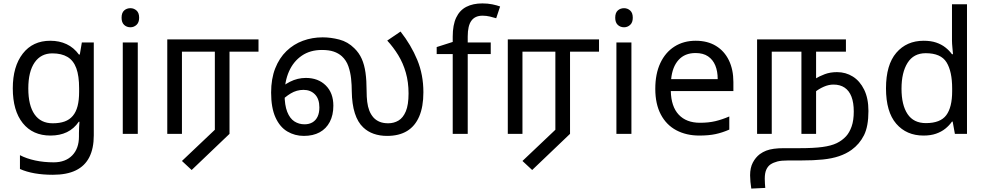

<svg xmlns="http://www.w3.org/2000/svg" viewBox="-20 -785 5776 1126"><path d="M275 -546Q328 -546 370.5 -526Q413 -506 443 -465H448L460 -536H530V9Q530 85 504 136.5Q478 188 425 214Q372 240 290 240Q232 240 183.5 231.5Q135 223 97 206V125Q135 145 186 156Q237 167 295 167Q364 167 403.5 126.5Q443 86 443 16V-5Q443 -17 444 -39.5Q445 -62 446 -71H442Q414 -30 372.5 -10Q331 10 276 10Q172 10 113.5 -63Q55 -136 55 -267Q55 -395 113.5 -470.5Q172 -546 275 -546ZM287 -472Q220 -472 183 -418.5Q146 -365 146 -266Q146 -167 182.5 -114.5Q219 -62 289 -62Q330 -62 359 -72.5Q388 -83 407 -105.5Q426 -128 435 -163Q444 -198 444 -246V-267Q444 -340 427.5 -385Q411 -430 376 -451Q341 -472 287 -472Z M788 -536V0H700V-536ZM745 -737Q765 -737 780.5 -723.5Q796 -710 796 -681Q796 -653 780.5 -639Q765 -625 745 -625Q723 -625 708 -639Q693 -653 693 -681Q693 -710 708 -723.5Q723 -737 745 -737Z M1104 212 1047 159 1240 -24V-482H1047V0H961V-554H1496V-482H1326V0Z M1762 12Q1709 12 1665 -14Q1621 -40 1595.5 -96.5Q1570 -153 1570 -242Q1570 -323 1594 -384Q1618 -445 1660 -485.5Q1702 -526 1756.5 -546Q1811 -566 1872 -566Q1920 -566 1970 -553Q2020 -540 2058 -502Q2086 -475 2101.5 -440Q2117 -405 2123.5 -359Q2130 -313 2130 -252Q2130 -217 2133.5 -188Q2137 -159 2146 -136Q2155 -113 2171 -95Q2186 -79 2207 -70.5Q2228 -62 2257 -62Q2290 -62 2317 -78Q2344 -94 2360 -132Q2376 -170 2376 -237Q2376 -303 2360 -359Q2344 -415 2315.5 -461.5Q2287 -508 2251 -547L2329 -600Q2391 -521 2427 -434Q2463 -347 2463 -244Q2463 -159 2438.5 -102Q2414 -45 2367 -16.5Q2320 12 2250 12Q2207 12 2171.5 -0.5Q2136 -13 2110 -38Q2078 -68 2061 -121Q2044 -174 2043 -250Q2043 -286 2039 -324Q2035 -362 2023 -396.5Q2011 -431 1985 -455Q1965 -473 1937 -482.5Q1909 -492 1868 -492Q1799 -492 1750 -458.5Q1701 -425 1675 -366.5Q1649 -308 1649 -232Q1649 -168 1664.5 -129Q1680 -90 1706.5 -73Q1733 -56 1766 -56Q1793 -56 1812.5 -67.5Q1832 -79 1842.5 -101Q1853 -123 1853 -155Q1853 -205 1827 -231.5Q1801 -258 1760 -258Q1720 -258 1685 -237Q1650 -216 1621 -184L1606 -248Q1636 -283 1680.5 -305.5Q1725 -328 1774 -328Q1846 -328 1890.5 -284Q1935 -240 1935 -165Q1935 -110 1914 -70Q1893 -30 1854.5 -9Q1816 12 1762 12Z M2858 -468H2723V0H2635V-468H2541V-509L2635 -539V-570Q2635 -639 2655.5 -682Q2676 -725 2715 -745Q2754 -765 2809 -765Q2841 -765 2867.5 -759.5Q2894 -754 2913 -747L2890 -678Q2874 -683 2853 -688Q2832 -693 2810 -693Q2766 -693 2744.5 -663.5Q2723 -634 2723 -571V-536H2858Z M3101 212 3044 159 3237 -24V-482H3044V0H2958V-554H3493V-482H3323V0Z M3683 -536V0H3595V-536ZM3640 -737Q3660 -737 3675.5 -723.5Q3691 -710 3691 -681Q3691 -653 3675.5 -639Q3660 -625 3640 -625Q3618 -625 3603 -639Q3588 -653 3588 -681Q3588 -710 3603 -723.5Q3618 -737 3640 -737Z M4060 -546Q4129 -546 4178.5 -516Q4228 -486 4254.5 -431.5Q4281 -377 4281 -304V-251H3914Q3916 -160 3960.5 -112.5Q4005 -65 4085 -65Q4136 -65 4175.5 -74.5Q4215 -84 4257 -102V-25Q4216 -7 4176 1.5Q4136 10 4081 10Q4005 10 3946.5 -21Q3888 -52 3855.5 -113.5Q3823 -175 3823 -264Q3823 -352 3852.5 -415Q3882 -478 3935.5 -512Q3989 -546 4060 -546ZM4059 -474Q3996 -474 3959.5 -433.5Q3923 -393 3916 -321H4189Q4189 -367 4175 -401Q4161 -435 4132.5 -454.5Q4104 -474 4059 -474Z M4889 -362Q4940 -362 4981.5 -336Q5023 -310 5048 -259Q5073 -208 5073 -134Q5073 -44 5047 8Q5021 60 4974 94Q4942 117 4900.5 131Q4859 145 4805 150.5Q4751 156 4679 156H4604Q4562 156 4539 162Q4516 168 4499 179Q4483 190 4474 210Q4465 230 4465 263Q4465 278 4466 291.5Q4467 305 4468 317L4386 321Q4383 303 4381 281.5Q4379 260 4379 243Q4379 199 4395 168.5Q4411 138 4436 119Q4454 106 4473.5 98.5Q4493 91 4518.5 87.5Q4544 84 4577 84H4670Q4752 84 4803.5 77Q4855 70 4887 54.5Q4919 39 4942 14Q4962 -8 4974.5 -43.5Q4987 -79 4987 -131Q4987 -183 4973.5 -218Q4960 -253 4933.5 -271Q4907 -289 4868 -289Q4840 -289 4811.5 -276.5Q4783 -264 4762 -247L4759 -322Q4785 -338 4817 -350Q4849 -362 4889 -362ZM4420 0V-554H4941V-482H4766V0H4680V-482H4506V0Z M5396 10Q5296 10 5236 -59.5Q5176 -129 5176 -267Q5176 -405 5236.5 -475.5Q5297 -546 5397 -546Q5439 -546 5470 -535.5Q5501 -525 5524 -507Q5547 -489 5563 -467H5569Q5568 -480 5565.5 -505.5Q5563 -531 5563 -546V-760H5651V0H5580L5567 -72H5563Q5547 -49 5524 -30.5Q5501 -12 5469.5 -1Q5438 10 5396 10ZM5410 -63Q5495 -63 5529.5 -109.5Q5564 -156 5564 -250V-266Q5564 -366 5531 -419.5Q5498 -473 5409 -473Q5338 -473 5302.5 -416.5Q5267 -360 5267 -265Q5267 -169 5302.5 -116Q5338 -63 5410 -63Z"/></svg>

Font: ltamil15
Style: Book
Weight: 400
Designer: Jelle Bosma - Monotype Design Team
Foundry: Monotype Imaging Inc.
Version: Version 2.003